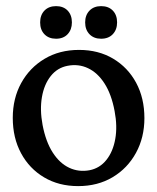

<svg xmlns="http://www.w3.org/2000/svg" viewBox="-20 -610 524 639"><path d="M243.1 -443.9Q307.5 -443.9 356.5 -414.8Q405.4 -385.7 433 -334.7Q460.6 -283.6 460.6 -216.8Q460.6 -152.4 432.5 -101.1Q404.4 -49.8 354.8 -20.2Q305.1 9.4 240 9.4Q175.8 9.4 126.8 -19.7Q77.7 -48.8 50.1 -100Q22.5 -151.2 22.5 -217.7Q22.5 -282.6 50.6 -333.7Q78.7 -384.7 128.4 -414.3Q178 -443.9 243.1 -443.9ZM278.3 -43.5Q312.3 -50.3 334.2 -77.9Q356.2 -105.5 363.6 -147.6Q371.1 -189.6 361.4 -240.4Q351 -296.2 327.9 -332.1Q304.9 -368 273 -383Q241.2 -398.1 204.8 -391Q170.8 -384.5 148.9 -356.9Q126.9 -329.3 119.6 -287.1Q112.2 -244.9 121.7 -194.1Q132.3 -138.5 155.4 -102.5Q178.5 -66.5 210.4 -51.6Q242.2 -36.7 278.3 -43.5ZM166.6 -481.1Q142.3 -481.1 127.9 -496Q113.6 -510.9 113.6 -535.4Q113.6 -559.8 127.9 -574.7Q142.3 -589.6 166.6 -589.6Q191 -589.6 205.2 -574.7Q219.3 -559.8 219.3 -535.4Q219.3 -511.5 205.2 -496.3Q191 -481.1 166.6 -481.1ZM316.6 -481.1Q292.4 -481.1 277.9 -496Q263.4 -510.9 263.4 -535.4Q263.4 -559.8 277.9 -574.7Q292.4 -589.6 316.6 -589.6Q341.2 -589.6 355.5 -574.7Q369.7 -559.8 369.7 -535.4Q369.7 -511.5 355.5 -496.3Q341.2 -481.1 316.6 -481.1Z"/></svg>

Font: Fraunces 144pt S100 Black
Style: Regular
Weight: 900
Version: Version 1.000